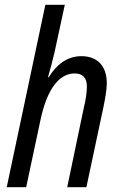

<svg xmlns="http://www.w3.org/2000/svg" viewBox="-20 -780 501 800"><path d="M8 0H89L148 -277C177 -417 231 -474 291 -474C326 -474 342 -454 342 -420C342 -394 337 -363 329 -330L260 0H340L411 -334C418 -368 425 -406 425 -433C425 -507 384 -546 319 -546C259 -546 214 -509 183 -458H180C190 -492 199 -528 207 -561L250 -760H169Z"/></svg>

Font: Noto Sans Condensed
Style: Italic
Weight: 400
Width: 3
Italic angle: -12°
Designer: Monotype Design Team
Foundry: Monotype Imaging Inc.
Version: Version 2.013